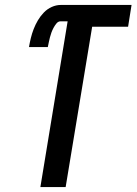

<svg xmlns="http://www.w3.org/2000/svg" viewBox="-20 -755 551 775"><path d="M143 0 253 -669H225Q215 -669 208 -660.5Q201 -652 196 -642.5Q191 -633 187.5 -623.5Q184 -614 181.5 -604Q179 -594 177 -584.5Q175 -575 173 -565H97Q100 -583 104.5 -601.5Q109 -620 116 -638Q123 -656 133 -673Q143 -690 157 -704.5Q171 -719 189 -727Q207 -735 225 -735H511L497 -647H352L245 0Z"/></svg>

Font: Iosevka Term Curly Semibold
Style: Italic
Weight: 600
Italic angle: -9°
Designer: Belleve Invis
Foundry: Belleve Invis
Version: Version 32.3.0